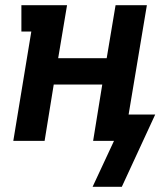

<svg xmlns="http://www.w3.org/2000/svg" viewBox="-20 -540 640 736"><path d="M335 176 417 0H337L372 -216H186L151 0H31L100 -419H62V-520H237L203 -317H389L423 -520H543L473 -101H575L447 176Z"/></svg>

Font: Iosevka Etoile
Style: Bold Italic
Weight: 700
Italic angle: -9°
Designer: Belleve Invis
Foundry: Belleve Invis
Version: Version 28.1.0; ttfautohint (v1.8.4)